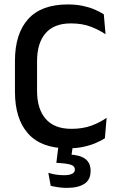

<svg xmlns="http://www.w3.org/2000/svg" viewBox="-20 -672 550 886"><path d="M293 12.5Q170.5 12.5 109.8 -55.5Q49 -123.5 49 -249V-391Q49 -516 109.8 -583.8Q170.5 -651.5 293 -651.5Q330.5 -651.5 361.5 -645Q392.5 -638.5 417 -628Q441.5 -617.5 459 -606L467 -514Q437.5 -534 398.5 -549Q359.5 -564 306.5 -564Q229.5 -564 190.2 -518.5Q151 -473 151 -389.5V-252.5Q151 -169.5 190.8 -123.5Q230.5 -77.5 309.5 -77.5Q361.5 -77.5 401.8 -92.2Q442 -107 472 -128.5L464 -34Q446.5 -22.5 421.2 -11.8Q396 -1 363.8 5.8Q331.5 12.5 293 12.5ZM251 -9H317.5L306.5 69L265.5 41.5Q274 41 282.5 40.8Q291 40.5 299.5 41Q349.5 43 373.8 61.5Q398 80 398 115V118Q398 157.5 369.5 176.2Q341 195 287.5 195Q267 195 247.8 192Q228.5 189 214 185.5L203 125.5Q218.5 130.5 236.8 133.5Q255 136.5 275 136.5Q299.5 136.5 312.5 130Q325.5 123.5 325.5 111V110Q325.5 95 308.5 88.8Q291.5 82.5 249 80Q244 79.5 242 79.5Q240 79.5 240 79.5Z"/></svg>

Font: Anek Devanagari Medium Medium
Style: Regular
Weight: 500
Version: Version 1.003